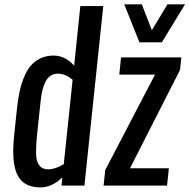

<svg xmlns="http://www.w3.org/2000/svg" viewBox="-20 -837 854 866"><path d="M608.9 -646 540.5 -817.4H619.6L665 -700.7L735.4 -817.4H814.5L710 -646ZM447.3 0 454.6 -69.8 679.2 -500.5H518.1L525.9 -578.1H797.9L792 -521.5L566.4 -78.1H741.7L733.4 0ZM163.1 8.3Q162.6 8.3 161.6 8.3Q87.9 8.3 59.6 -45.9Q40 -83.5 39.6 -154.8Q39.6 -187.5 43.9 -227.5L55.7 -339.4Q60.1 -382.8 66.9 -417Q73.7 -451.2 86.4 -483.9Q99.1 -516.6 116.7 -538.3Q134.3 -560.1 161.1 -573.2Q188 -586.4 222.2 -586.4Q273.9 -585.9 314.5 -541L342.3 -809.6H445.8L360.8 0H257.3L261.2 -37.1Q214.4 8.3 163.1 8.3ZM197.8 -73.2Q229.5 -73.2 267.6 -96.7L307.6 -477.5Q273.9 -504.9 241.2 -504.9Q222.2 -504.9 208 -495.4Q193.8 -485.8 185.1 -468Q176.3 -450.2 171.1 -429Q166 -407.7 163.1 -379.4L146 -218.8Q142.6 -180.7 142.6 -150.9Q142.6 -147.5 142.6 -143.6Q143.1 -111.3 156.5 -92.3Q169.9 -73.2 197.8 -73.2Z"/></svg>

Font: Oswald
Style: Regular
Weight: 400
Designer: Vernon Adams
Foundry: Vernon Adams
Version: 3.0; ttfautohint (v0.94.23-7a4d-dirty) -l 8 -r 50 -G 200 -x 